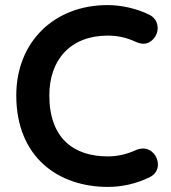

<svg xmlns="http://www.w3.org/2000/svg" viewBox="-20 -725 672 755"><path d="M570 -29C590 -39 601 -57 601 -78C601 -111 576 -141 542 -141C532 -141 521 -138 510 -133C477 -118 440 -110 404 -110C269 -110 174 -182 174 -350C174 -491 258 -585 404 -585C442 -585 478 -577 510 -562C521 -557 533 -553 544 -553C576 -553 600 -585 600 -613C600 -636 590 -655 569 -666C520 -691 458 -705 403 -705C191 -705 44 -558 44 -350C44 -107 209 10 404 10C461 10 518 -3 570 -29Z"/></svg>

Font: Hotpoint
Style: Bold
Weight: 700
Designer: Andrew Paglinawan, Luciano Perondi, Riccardo Olocco
Foundry: CAST Cooperativa Anonima Servizi Tipografici
Version: Version 1.000;PS 2.1;hotconv 16.6.51;makeotf.lib2.5.65220